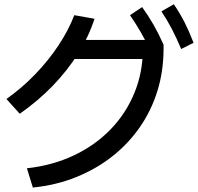

<svg xmlns="http://www.w3.org/2000/svg" viewBox="-20 -872 923 896"><path d="M105.6 -86.7Q225.6 -100 324.4 -146.7Q423.3 -193.3 495.6 -267.8Q567.8 -342.2 607.2 -438.3Q646.7 -534.4 646.7 -644.4L687.8 -596.7H292.2V-685.6H728.9L743.3 -663.3V-644.4Q743.3 -541.1 715 -448.9Q686.7 -356.7 632.8 -278.9Q578.9 -201.1 503.9 -142.2Q428.9 -83.3 335.6 -45.6Q242.2 -7.8 133.3 3.3ZM10 -410Q82.2 -461.1 143.9 -525Q205.6 -588.9 252.8 -660Q300 -731.1 326.7 -801.1L421.1 -784.4Q393.3 -698.9 343.3 -620Q293.3 -541.1 225.6 -471.1Q157.8 -401.1 72.2 -341.1ZM684.4 -630Q660 -682.2 636.7 -722.2Q613.3 -762.2 586.7 -801.1L643.3 -838.9Q672.2 -798.9 696.7 -756.1Q721.1 -713.3 743.3 -663.3ZM825.6 -643.3Q803.3 -695.6 781.7 -737.2Q760 -778.9 733.3 -818.9L791.1 -852.2Q820 -810 841.7 -767.2Q863.3 -724.4 883.3 -672.2Z"/></svg>

Font: Paperlogy 5 Medium
Style: Regular
Weight: 500
Designer: redesigned by Lee Juim, glyphs from Gmarket Sans & Montserrat
Foundry: PT&
Version: Version 1.001